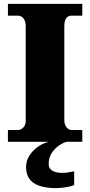

<svg xmlns="http://www.w3.org/2000/svg" viewBox="-20 -734 466 994"><path d="M21 0V-61H74Q83 -61 92 -66.5Q101 -72 107 -82.5Q113 -93 113 -108V-600Q113 -618 107 -630Q101 -642 92 -647.5Q83 -653 74 -653H21V-714H406V-653H351Q339 -653 330.5 -647Q322 -641 317.5 -629.5Q313 -618 313 -599V-110Q313 -96 318.5 -84.5Q324 -73 332.5 -67Q341 -61 351 -61H406V0ZM273 240Q194 240 154.5 213.5Q115 187 115 130Q115 99 132 72Q149 45 176 26Q203 7 233 0H325Q304 6 282.5 21.5Q261 37 246.5 60Q232 83 232 115Q232 139 251.5 150Q271 161 301 161Q315 161 330.5 159Q346 157 364 153V224Q354 229 336.5 232.5Q319 236 301.5 238Q284 240 273 240Z"/></svg>

Font: Noto Serif Hebrew Black
Style: Regular
Weight: 900
Version: Version 2.003